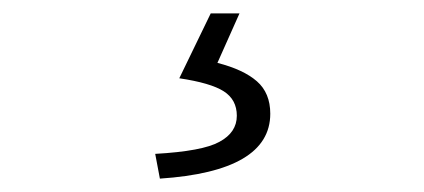

<svg xmlns="http://www.w3.org/2000/svg" viewBox="-20 -22 634 287"><path d="M308 190Q334 176 334 151Q334 127 314.5 114.5Q295 102 248 95L295 -2H338L305 72Q344 82 364 99.5Q384 117 384 148Q384 234 219 245L212 208Q283 204 308 190Z"/></svg>

Font: Merged Yaku Han JP Light
Style: Regular
Weight: 300
Designer: Ryoko NISHIZUKA 西塚涼子 (kana, bopomofo & ideographs); Paul D. Hunt (Latin, Greek & Cyrillic); Sandoll Communications 산돌커뮤니
Foundry: Adobe
Version: Version 2.004